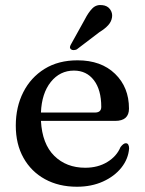

<svg xmlns="http://www.w3.org/2000/svg" viewBox="-20 -716 564 748"><path d="M482.5 -293Q482.5 -245 428.5 -245H139.5Q144.5 -155 191.5 -108.8Q238.5 -62.5 312 -62.5Q361.5 -62.5 398 -84.8Q434.5 -107 449.5 -143Q461 -158 470 -158Q477 -158 480 -152Q483 -146 483 -138Q480 -97 453 -63Q426 -29 381.2 -8.8Q336.5 11.5 279.5 11.5Q209 11.5 155.2 -18Q101.5 -47.5 71.5 -101Q41.5 -154.5 41.5 -226.5Q41.5 -299.5 70.8 -357Q100 -414.5 153.8 -447.8Q207.5 -481 282 -481Q374 -481 428.2 -428.5Q482.5 -376 482.5 -293ZM268 -441Q213.5 -441 178 -396.8Q142.5 -352.5 139.5 -277.5H349.5Q374.5 -277.5 374.5 -299.5Q374.5 -366 345.8 -403.5Q317 -441 268 -441ZM310.5 -640.5Q324.5 -668 340 -683.5Q355.5 -699 378.5 -696Q398.5 -694 408.8 -679.8Q419 -665.5 416.5 -649Q414 -631.5 401.5 -617.8Q389 -604 367 -590.5L279 -523.5Q273.5 -521 267 -520.8Q260.5 -520.5 256.5 -524Q251.5 -528.5 252.8 -534Q254 -539.5 257.5 -545Z"/></svg>

Font: Fraunces 9pt S000
Style: Regular
Weight: 400
Version: Version 1.000; ttfautohint (v1.8.3)